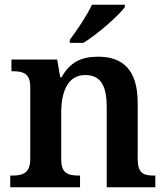

<svg xmlns="http://www.w3.org/2000/svg" viewBox="-20 -786 699 806"><path d="M273 -619V-606H330C389 -642 479 -721 504 -756V-766H366C345 -721 302 -657 273 -619ZM23 0H316V-49H311C267 -49 237 -58 237 -115V-313C237 -397 262 -471 338 -471C406 -471 428 -421 428 -335V0H632V-49H627C582 -49 558 -58 558 -120V-354C558 -490 498 -548 392 -548C320 -548 273 -524 238 -461H233L220 -536H28V-487H33C77 -487 107 -478 107 -421V-119C107 -58 75 -49 30 -49H23Z"/></svg>

Font: Noto Serif Ethiopic SemiBold
Style: Regular
Weight: 600
Designer: Monotype Design Team
Foundry: Monotype Imaging Inc.
Version: Version 2.102